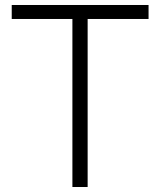

<svg xmlns="http://www.w3.org/2000/svg" viewBox="-20 -749 642 769"><path d="M270 0V-684H331V0ZM27 -673V-729H575V-673Z"/></svg>

Font: Mona Sans Light
Style: Regular
Weight: 300
Designer: Deni Anggara
Foundry: GitHub
Version: Version 2.000